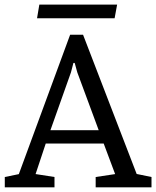

<svg xmlns="http://www.w3.org/2000/svg" viewBox="-31 -801 667 821"><path d="M-10.5 0V-44.1L49.5 -56.4L268.9 -652.6H324.1L553.4 -57.1L616.8 -44.1V0H378.1V-44.1L461.3 -56.6L412.4 -187.2H164.6L121.2 -56.7L202 -44.1V0ZM184.6 -244.2H391.1L299.5 -491.5L288.4 -531.8H282.9L272.4 -491.5ZM127.4 -723 137.2 -781.3H469.8L459.1 -723Z"/></svg>

Font: Faustina Light
Style: Regular
Weight: 300
Designer: Alfonso Garcia
Foundry: http://www.omnibus-type.com
Version: Version 1.200